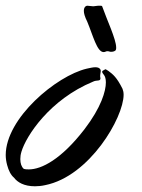

<svg xmlns="http://www.w3.org/2000/svg" viewBox="-75 -642 497 671"><path d="M276 -368C276 -371 275 -373 275 -375C275 -384 277 -388 277 -393C277 -395 277 -397 276 -399C273 -405 266 -407 258 -407C249 -407 238 -404 228 -402C122 -377 -55 -229 -55 -100C-55 -88 -53 -76 -50 -65C-45 -46 -37 -30 -26 -21C-14 -5 9 9 47 9C57 9 70 8 83 5C238 -26 357 -231 357 -311C357 -320 355 -327 353 -332C333 -372 320 -382 304 -394C297 -399 294 -400 293 -400C290 -400 291 -397 288 -397C285 -396 282 -394 282 -391C282 -389 284 -385 289 -379C292 -375 295 -367 295 -354C295 -324 279 -267 220 -190C139 -85 70 -50 26 -50C20 -50 14 -50 8 -52C0 -59 -4 -71 -4 -86C-4 -94 -3 -102 0 -112C16 -166 98 -294 251 -357C263 -363 276 -357 276 -368ZM230 -566C250 -518 264 -460 287 -460C294 -460 294 -463 300 -463C302 -463 305 -463 307 -462C309 -461 311 -461 314 -461C320 -461 328 -463 330 -468C331 -470 331 -473 331 -476C331 -505 298 -574 282 -620C281 -622 278 -622 275 -622C272 -622 268 -622 268 -622C266 -622 253 -620 251 -620C248 -620 233 -622 230 -622C227 -622 218 -619 218 -604C218 -596 221 -584 230 -566Z"/></svg>

Font: Oregano
Style: Italic
Weight: 400
Italic angle: -12°
Designer: Astigmatic (AOETI)
Foundry: Astigmatic (AOETI)
Version: Version 1.000